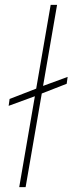

<svg xmlns="http://www.w3.org/2000/svg" viewBox="-20 -770 298 790"><path d="M157.2 -416.5 258.3 -453.6 254.4 -425.3 151.9 -385.3 85.4 0H59.1L123.5 -374L15.6 -334.5L19.5 -362.8L128.9 -405.3L188.5 -750H214.8Z"/></svg>

Font: Roboto Thin
Style: Italic
Weight: 250
Italic angle: -12°
Designer: Google
Version: Version 2.134; 2016